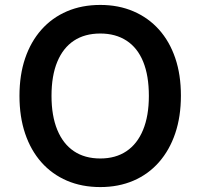

<svg xmlns="http://www.w3.org/2000/svg" viewBox="-20 -749 812 779"><path d="M387 10Q312 10 251.5 -16Q191 -42 148 -90.5Q105 -139 82 -207Q59 -275 59 -360Q59 -445 82 -512.5Q105 -580 148 -628.5Q191 -677 251.5 -703Q312 -729 387 -729Q461 -729 521.5 -703Q582 -677 625 -629Q668 -581 691 -513.5Q714 -446 714 -361Q714 -276 691 -208Q668 -140 625 -91Q582 -42 521.5 -16Q461 10 387 10ZM387 -106Q449 -106 493 -135.5Q537 -165 560.5 -222Q584 -279 584 -360Q584 -442 561 -498.5Q538 -555 493.5 -584Q449 -613 387 -613Q324 -613 280 -584Q236 -555 212.5 -498.5Q189 -442 189 -360Q189 -279 212.5 -222Q236 -165 280 -135.5Q324 -106 387 -106Z"/></svg>

Font: Nunitoga
Style: Bold
Weight: 700
Designer: Vernon Adams
Foundry: Vernon Adams
Version: Version 1.0